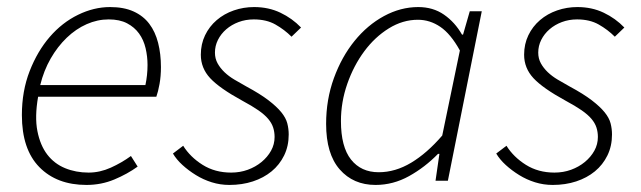

<svg xmlns="http://www.w3.org/2000/svg" viewBox="-20 -512 1816 544"><path d="M42 -186Q42 -254 64 -310.5Q86 -367 121 -407.5Q156 -448 201 -470Q246 -492 292 -492Q331 -492 358.5 -479.5Q386 -467 403 -444.5Q420 -422 428 -390.5Q436 -359 436 -322Q436 -296 432 -274Q428 -252 423 -238H88Q78 -181 86 -140.5Q94 -100 114 -74Q134 -48 164.5 -35.5Q195 -23 231 -23Q263 -23 294 -37Q325 -51 351 -70L370 -40Q341 -19 304 -3.5Q267 12 225 12Q141 12 91.5 -38.5Q42 -89 42 -186ZM94 -271H392Q398 -299 398 -328Q398 -352 392.5 -375.5Q387 -399 374 -417Q361 -435 340 -446Q319 -457 288 -457Q256 -457 225.5 -443.5Q195 -430 169 -405Q143 -380 123.5 -346Q104 -312 94 -271Z M630 12Q604 12 580 4.5Q556 -3 535 -16Q514 -29 497 -44.5Q480 -60 470 -77L499 -99Q519 -67 554 -45Q589 -23 635 -23Q660 -23 682 -31Q704 -39 721 -53Q738 -67 748 -85Q758 -103 758 -124Q758 -138 754 -150.5Q750 -163 740 -175Q730 -187 712 -199.5Q694 -212 666 -227Q602 -262 575.5 -290.5Q549 -319 549 -357Q549 -387 561 -412Q573 -437 594 -455Q615 -473 642.5 -482.5Q670 -492 700 -492Q741 -492 774.5 -476Q808 -460 833 -434L806 -408Q786 -428 760.5 -442.5Q735 -457 699 -457Q676 -457 656 -449.5Q636 -442 621 -429Q606 -416 597.5 -399Q589 -382 589 -363Q589 -346 596.5 -332.5Q604 -319 616 -307.5Q628 -296 644 -286.5Q660 -277 678 -267Q717 -246 740.5 -228Q764 -210 777 -194Q790 -178 794 -162.5Q798 -147 798 -131Q798 -98 785 -71.5Q772 -45 749.5 -26.5Q727 -8 696.5 2Q666 12 630 12Z M1044 12Q981 12 942.5 -32Q904 -76 904 -161Q904 -230 926 -290.5Q948 -351 984.5 -396Q1021 -441 1068 -466.5Q1115 -492 1165 -492Q1207 -492 1238 -470.5Q1269 -449 1289 -414H1292L1311 -480H1345L1249 0H1214L1225 -76H1221Q1184 -38 1139 -13Q1094 12 1044 12ZM1053 -24Q1100 -24 1145 -51Q1190 -78 1233 -128L1283 -369Q1257 -416 1227.5 -436Q1198 -456 1164 -456Q1121 -456 1081.5 -431.5Q1042 -407 1012 -366.5Q982 -326 964 -274.5Q946 -223 946 -169Q946 -96 974.5 -60Q1003 -24 1053 -24Z M1546 12Q1520 12 1496 4.5Q1472 -3 1451 -16Q1430 -29 1413 -44.5Q1396 -60 1386 -77L1415 -99Q1435 -67 1470 -45Q1505 -23 1551 -23Q1576 -23 1598 -31Q1620 -39 1637 -53Q1654 -67 1664 -85Q1674 -103 1674 -124Q1674 -138 1670 -150.5Q1666 -163 1656 -175Q1646 -187 1628 -199.5Q1610 -212 1582 -227Q1518 -262 1491.5 -290.5Q1465 -319 1465 -357Q1465 -387 1477 -412Q1489 -437 1510 -455Q1531 -473 1558.5 -482.5Q1586 -492 1616 -492Q1657 -492 1690.5 -476Q1724 -460 1749 -434L1722 -408Q1702 -428 1676.5 -442.5Q1651 -457 1615 -457Q1592 -457 1572 -449.5Q1552 -442 1537 -429Q1522 -416 1513.5 -399Q1505 -382 1505 -363Q1505 -346 1512.5 -332.5Q1520 -319 1532 -307.5Q1544 -296 1560 -286.5Q1576 -277 1594 -267Q1633 -246 1656.5 -228Q1680 -210 1693 -194Q1706 -178 1710 -162.5Q1714 -147 1714 -131Q1714 -98 1701 -71.5Q1688 -45 1665.5 -26.5Q1643 -8 1612.5 2Q1582 12 1546 12Z"/></svg>

Font: TypoPRO Source Sans Pro
Style: Italic
Weight: 300
Italic angle: -11°
Designer: Paul D. Hunt
Foundry: Adobe Systems Incorporated
Version: Version 1.075;PS 2.000;hotconv 1.0.86;makeotf.lib2.5.63406